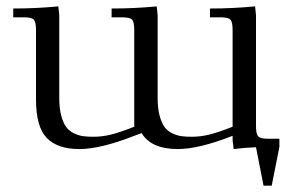

<svg xmlns="http://www.w3.org/2000/svg" viewBox="-20 -466 925 609"><path d="M22 -411.1V-439Q94.7 -439 165 -445.8L168 -418V-154.8Q168 -122.6 174.1 -99.6Q180.2 -76.7 189.5 -63.7Q198.7 -50.8 213.9 -43.5Q229 -36.1 242.9 -34.2Q256.8 -32.2 275.9 -32.2Q303.2 -32.2 330.8 -38.8Q358.4 -45.4 405.8 -64V-371.1Q405.8 -396.5 398.7 -403.8Q391.6 -411.1 367.2 -411.1H334V-439Q407.2 -439 477.1 -445.8L480 -418V-154.8Q480 -122.6 486.1 -99.6Q492.2 -76.7 501.5 -63.7Q510.7 -50.8 525.9 -43.5Q541 -36.1 554.9 -34.2Q568.8 -32.2 587.9 -32.2Q615.2 -32.2 642.8 -38.8Q670.4 -45.4 717.8 -64V-371.1Q717.8 -396.5 710.7 -403.8Q703.6 -411.1 679.2 -411.1H646V-439Q718.8 -439 789.1 -445.8L792 -418V-65.9Q792 -41 799.1 -33.4Q806.2 -25.9 831.1 -25.9H866.2V0L841.8 123H815.9L792 1Q754.9 2.4 721.2 6.8L717.8 -21V-35.2Q610.8 6.8 543.9 6.8Q459.5 6.8 429.2 -43.9L405.8 -35.2Q298.8 6.8 231.9 6.8Q162.1 6.8 128.2 -28.6Q94.2 -64 94.2 -149.9V-371.1Q94.2 -396 87.2 -403.6Q80.1 -411.1 55.2 -411.1Z"/></svg>

Font: Dihjauti
Style: Regular
Weight: 400
Designer: T. Christopher White
Version: Version 3.0.0